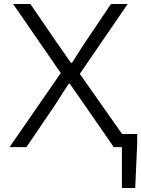

<svg xmlns="http://www.w3.org/2000/svg" viewBox="-20 -741 711 967"><path d="M594 0H553L414 -201L331 -320H327Q298 -278 275 -240L249 -200L113 0H28L286 -373L46 -721H133L265 -528L337 -425H343Q359 -449 381 -485L409 -528L539 -721H623L382 -369L595 -66H671V-20L661 206H594Z"/></svg>

Font: Nebula Sans Book
Style: Regular
Weight: 400
Designer: Paul D. Hunt for Adobe (as Source Sans)
Foundry: Nebula Entertainment & Broadcasting LLC
Version: Version 1.010